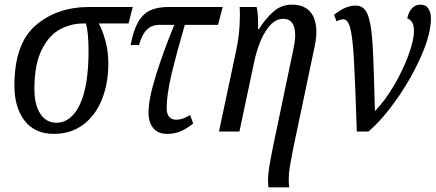

<svg xmlns="http://www.w3.org/2000/svg" viewBox="-20 -566 1874 826"><path d="M42 -198Q42 -378 133.5 -457Q225 -536 366 -536H551L533 -465H405Q421 -436 433.5 -390.5Q446 -345 446 -293Q446 -206 418 -137Q390 -68 337 -29Q284 10 212 10Q130 10 86 -46.5Q42 -103 42 -198ZM361 -347Q361 -423 350 -465H337Q286 -465 238.5 -440Q191 -415 159.5 -352Q128 -289 128 -184Q128 -115 153.5 -76.5Q179 -38 222 -38Q287 -38 324 -117.5Q361 -197 361 -347Z M619 -82Q619 -141 651.5 -244.5Q684 -348 730 -459H664Q601 -459 578 -372H542Q554 -436 574.5 -471.5Q595 -507 626.5 -521.5Q658 -536 706 -536H938L918 -459H775Q739 -335 718 -247Q697 -159 697 -101Q697 -51 739 -51Q766 -51 798 -71L811 -35Q785 -13 758 -1.5Q731 10 699 10Q660 10 639.5 -14.5Q619 -39 619 -82Z M1133 213Q1133 184 1139 148Q1145 112 1156 58L1240 -344Q1250 -390 1250 -413Q1250 -485 1198 -485Q1156 -485 1122 -430.5Q1088 -376 1070 -283L1010 0H922L994 -339Q1012 -418 1012 -498Q1012 -524 1011 -536H1084Q1092 -506 1090 -441H1094Q1124 -488 1157.5 -517Q1191 -546 1236 -546Q1287 -546 1314 -516Q1341 -486 1341 -427Q1341 -395 1329 -344L1242 70Q1232 120 1227 150Q1222 180 1222 207Q1222 222 1224 240H1135Q1133 224 1133 213Z M1457 -483Q1443 -483 1428 -474L1417 -502Q1467 -543 1511 -542Q1546 -542 1561.5 -504Q1577 -466 1582.5 -381Q1588 -296 1593 -88Q1636 -132 1675 -198.5Q1714 -265 1737.5 -329.5Q1761 -394 1761 -433Q1761 -477 1732 -487Q1738 -516 1753 -531Q1768 -546 1789 -546Q1812 -546 1823 -529Q1834 -512 1834 -487Q1834 -421 1792.5 -326Q1751 -231 1688 -141Q1625 -51 1565 0H1515Q1508 -216 1502.5 -311Q1497 -406 1487 -444.5Q1477 -483 1457 -483Z"/></svg>

Font: Noto Serif Cond
Style: Italic
Weight: 400
Width: 3
Italic angle: -12°
Designer: Monotype Design Team
Foundry: Monotype Imaging Inc.
Version: Version 1.001